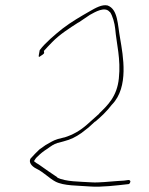

<svg xmlns="http://www.w3.org/2000/svg" viewBox="-20 -634 571 735"><path d="M130 -431C128 -424 128 -418 129 -416C130 -416 132 -417 136 -420C150 -429 150 -429 148 -439C158 -451 168 -460 179 -472C209 -503 246 -526 280 -548H281C296 -558 310 -568 324 -577C344 -588 382 -611 400 -588H401C411 -574 419 -545 421 -524C426 -466 443 -408 435 -334C428 -264 391 -230 360 -200V-199C345 -186 328 -170 313 -157C287 -134 259 -118 227 -108H226L202 -102C180 -95 176 -90 155 -79C148 -74 139 -68 131 -62C121 -53 107 -38 97 -27C89 -14 100 2 118 11C147 25 169 49 192 61C224 78 278 76 327 80C366 83 427 76 470 71H471C474 71 477 69 479 62C480 59 477 55 472 55C461 57 451 58 429 59C397 61 359 66 330 64C284 61 233 62 199 46L200 45C177 30 153 13 129 -4C123 -7 116 -12 110 -17C113 -23 119 -31 123 -34C135 -46 146 -55 162 -65C176 -75 185 -82 201 -87H202L224 -93C251 -100 269 -109 292 -125L319 -146C327 -153 335 -161 343 -168H344C366 -186 390 -209 408 -233L409 -234C474 -301 451 -421 440 -486C430 -540 432 -598 392 -613C371 -618 346 -604 322 -590C289 -571 254 -551 220 -525C191 -502 153 -470 132 -442Z"/></svg>

Font: Stray Cat
Style: ExLtCnObl
Weight: 200
Version: Version 1.0